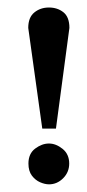

<svg xmlns="http://www.w3.org/2000/svg" viewBox="-20 -480 228 501"><path d="M161.1 -407.2 126 -144.5H90.3L53.7 -407.2Q53.7 -434.6 69.6 -447.5Q85.4 -460.4 107.7 -460.4Q129.9 -460.4 145.5 -448Q161.1 -435.5 161.1 -407.2ZM160.6 -53.2Q160.6 -30.8 144.8 -14.9Q128.9 1 107.9 1Q97.2 1 84.7 -4.4Q72.3 -9.8 63.2 -21.7Q54.2 -33.7 54.2 -53.2Q54.2 -79.1 71.8 -92.3Q89.4 -105.5 107.7 -105.5Q126 -105.5 143.3 -91.6Q160.6 -77.6 160.6 -53.2Z"/></svg>

Font: MANDARAM
Style: Book
Weight: 400
Designer: CLT@C-DIT
Version: Version 1.28